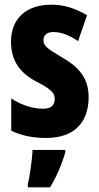

<svg xmlns="http://www.w3.org/2000/svg" viewBox="-20 -580 424 821"><path d="M359 -165C359 -249 313 -296 246 -334C176 -376 166 -385 166 -408C166 -431 181 -443 209 -443C245 -443 282 -426 314 -404L352 -515C302 -544 255 -560 200 -560C91 -560 27 -500 27 -401C27 -323 64 -269 132 -233C205 -196 214 -180 214 -157C214 -128 197 -115 163 -115C114 -115 65 -135 28 -159V-21C74 1 124 10 177 10C291 10 359 -50 359 -165ZM259 72V61H119C118 101 107 174 99 208V221H194C221 177 244 124 259 72Z"/></svg>

Font: Noto Sans Arabic UI XCn XBd
Style: Regular
Weight: 800
Width: 2
Designer: Monotype Design Team, Nadine Chahine and Nizar Qandah
Foundry: Monotype Imaging Inc.
Version: Version 2.010